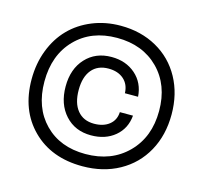

<svg xmlns="http://www.w3.org/2000/svg" viewBox="-108 -820 1050 991"><g transform="rotate(15 417.5 -324.0)"><path d="M790 -325.2Q790 -214.4 742.7 -128.7Q695.3 -43 609.6 4.4Q523.9 51.8 413.1 51.8Q247.1 51.8 146 -49.1Q44.9 -149.9 44.9 -314.9Q44.9 -398.9 72.5 -470.7Q100.1 -542.5 149.2 -592.8Q198.2 -643.1 267.8 -671.6Q337.4 -700.2 418.9 -700.2Q527.3 -700.2 611.8 -652.8Q696.3 -605.5 743.2 -520Q790 -434.6 790 -325.2ZM412.1 -13.2Q550.8 -13.2 637 -99.9Q723.1 -186.5 723.1 -326.2Q723.1 -464.8 638.7 -549.8Q554.2 -634.8 417 -634.8Q279.8 -634.8 195.8 -548.6Q111.8 -462.4 111.8 -320.8Q111.8 -181.2 194.1 -97.2Q276.4 -13.2 412.1 -13.2ZM224.1 -324.2Q224.1 -418 276.9 -475.1Q329.6 -532.2 415 -532.2Q491.7 -532.2 543 -487.3Q594.2 -442.4 599.1 -369.1H528.8Q527.3 -416 496.6 -443.1Q465.8 -470.2 415 -470.2Q357.4 -470.2 325.7 -432.1Q293.9 -394 293.9 -324.2Q293.9 -253.9 325.9 -214.8Q357.9 -175.8 415 -175.8Q464.8 -175.8 495.8 -200.4Q526.9 -225.1 528.8 -268.1H599.1Q592.8 -197.8 542.2 -155.8Q491.7 -113.8 415 -113.8Q329.6 -113.8 276.9 -171.9Q224.1 -230 224.1 -324.2Z"/></g></svg>

Font: Overused Grotesk
Style: Regular
Weight: 400
Version: Version 0.002